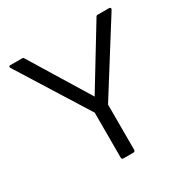

<svg xmlns="http://www.w3.org/2000/svg" viewBox="-173 -906 1064 1085"><g transform="rotate(-30 358.5 -363.0)"><path d="M392 25C398 25 403 21 403 13V-282L689 -737C693 -744 689 -751 681 -751H607C600 -751 596 -749 594 -743L360 -359L125 -743C123 -749 118 -751 112 -751H36C27 -751 24 -744 29 -737L315 -280V13C315 21 319 25 326 25Z"/></g></svg>

Font: LINE Seed JP_OTF Regular
Style: Regular
Weight: 400
Designer: LY Corporation & Fontrix & Fontworks
Version: Version 1.002